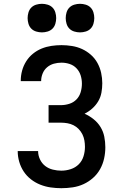

<svg xmlns="http://www.w3.org/2000/svg" viewBox="-20 -980 640 1008"><path d="M302 8Q274 8 246 4Q218 0 191.5 -10.5Q165 -21 142.5 -38.5Q120 -56 104.5 -79.5Q89 -103 81 -130.5Q73 -158 73 -186Q73 -186 73 -186.5Q73 -187 73 -187H180Q180 -164 190 -143Q200 -122 217.5 -108.5Q235 -95 257.5 -89.5Q280 -84 302 -84Q327 -84 351.5 -92Q376 -100 393.5 -117.5Q411 -135 418.5 -159.5Q426 -184 426 -209Q426 -226 423 -243Q420 -260 412.5 -275Q405 -290 393 -302.5Q381 -315 366 -322.5Q351 -330 334 -333Q317 -336 300 -336H235V-428H300Q322 -428 344 -435Q366 -442 381.5 -458Q397 -474 403.5 -496Q410 -518 410 -541Q410 -563 403.5 -584Q397 -605 382 -621Q367 -637 346 -644Q325 -651 303 -651Q282 -651 262.5 -645.5Q243 -640 227.5 -627Q212 -614 204 -594.5Q196 -575 196 -555Q196 -555 196 -554.5Q196 -554 196 -554H89Q89 -555 89 -555.5Q89 -556 89 -557Q89 -583 96 -609Q103 -635 117.5 -658Q132 -681 153 -698Q174 -715 198.5 -725Q223 -735 249.5 -739Q276 -743 303 -743Q330 -743 358 -738.5Q386 -734 411 -722.5Q436 -711 457 -692.5Q478 -674 491.5 -649.5Q505 -625 511 -597.5Q517 -570 517 -543Q517 -518 512.5 -493.5Q508 -469 495.5 -448Q483 -427 464.5 -410.5Q446 -394 424 -383Q449 -372 471 -354.5Q493 -337 507.5 -313.5Q522 -290 527.5 -262.5Q533 -235 533 -207Q533 -177 526.5 -147.5Q520 -118 505.5 -92Q491 -66 468.5 -46Q446 -26 419 -13.5Q392 -1 362 3.5Q332 8 302 8ZM400 -810Q385 -810 370 -814.5Q355 -819 344.5 -829.5Q334 -840 329.5 -855Q325 -870 325 -885Q325 -900 329.5 -915Q334 -930 344.5 -940.5Q355 -951 370 -955.5Q385 -960 400 -960Q415 -960 430 -955.5Q445 -951 455.5 -940.5Q466 -930 470.5 -915Q475 -900 475 -885Q475 -870 470.5 -855Q466 -840 455.5 -829.5Q445 -819 430 -814.5Q415 -810 400 -810ZM200 -810Q185 -810 170 -814.5Q155 -819 144.5 -829.5Q134 -840 129.5 -855Q125 -870 125 -885Q125 -900 129.5 -915Q134 -930 144.5 -940.5Q155 -951 170 -955.5Q185 -960 200 -960Q215 -960 230 -955.5Q245 -951 255.5 -940.5Q266 -930 270.5 -915Q275 -900 275 -885Q275 -870 270.5 -855Q266 -840 255.5 -829.5Q245 -819 230 -814.5Q215 -810 200 -810Z"/></svg>

Font: Iosevka Custom SmBdEx
Style: Regular
Weight: 600
Width: 7
Monospace: yes
Designer: Belleve Invis
Foundry: Belleve Invis
Version: Version 11.2.4; ttfautohint (v1.8.4)